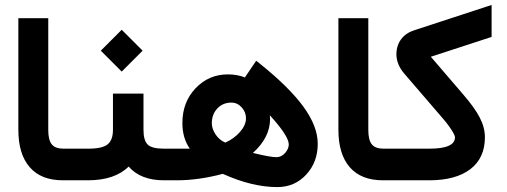

<svg xmlns="http://www.w3.org/2000/svg" viewBox="-20 -724 2035 771"><path d="M254.9 0H232.4Q145 0 99.4 -52.5Q53.7 -105 53.7 -202.6V-631.3V-650.9H73.2H154.3H173.8V-631.3V-202.1Q173.8 -161.1 188.2 -144Q202.6 -127 233.9 -127H254.9Q260.3 -127 263.7 -106.4Q267.1 -85.9 267.1 -66.9V-61.5Q267.1 -41.5 263.9 -20.8Q260.7 0 254.9 0Z M647.9 0H638.2Q544.4 0 496.6 -55.2Q440.9 0 333 0H249.5Q243.7 0 240.5 -20.8Q237.3 -41.5 237.3 -61.5V-66.9Q237.3 -85.9 240.7 -106.4Q244.1 -127 249.5 -127H335.4Q391.1 -127 412.4 -144.5Q433.6 -162.1 433.6 -202.6V-328.6V-348.1H453.1H536.6H556.2V-328.6V-202.6Q556.2 -160.2 573 -143.6Q589.8 -127 637.7 -127H647.9Q653.3 -127 656.7 -106.4Q660.2 -85.9 660.2 -66.9V-61.5Q660.2 -41.5 657 -20.8Q653.8 0 647.9 0ZM384.8 -520.5 468.8 -604.5 552.7 -520.5 468.8 -436.5Z M643.6 -127H742.2Q712.4 -169.4 712.4 -230Q712.4 -314 765.4 -369.6Q818.4 -425.3 895 -425.3Q932.6 -425.3 963.4 -413.1L997.1 -462.9L1008.8 -480L1025.4 -466.8Q1141.1 -374 1198.5 -295.4Q1255.9 -216.8 1255.9 -146.5Q1255.9 -72.8 1209.5 -22.7Q1163.1 27.3 1093.3 27.3Q992.7 27.3 874.5 -25.9Q777.8 0 689.9 0H643.6Q637.7 0 634.5 -20.8Q631.3 -41.5 631.3 -61.5V-66.9Q631.3 -85.9 634.8 -106.4Q638.2 -127 643.6 -127ZM884.8 -151.4Q919.9 -167 943.8 -194.3Q967.8 -221.7 967.8 -249Q967.8 -273.9 950.4 -293Q933.1 -312 909.2 -312Q875 -312 852.8 -288.6Q830.6 -265.1 830.6 -229Q830.6 -206.5 845.9 -183.8Q861.3 -161.1 884.8 -151.4ZM1063.5 -261.2Q1064.5 -253.9 1064.5 -246.6Q1064.5 -171.9 995.6 -109.9Q1065.4 -92.8 1089.4 -92.8Q1109.9 -92.8 1124.8 -109.6Q1139.6 -126.5 1139.6 -144Q1139.6 -177.7 1063.5 -261.2Z M1540 0H1517.6Q1430.2 0 1384.5 -52.5Q1338.9 -105 1338.9 -202.6V-631.3V-650.9H1358.4H1439.5H1459V-631.3V-202.1Q1459 -161.1 1473.4 -144Q1487.8 -127 1519 -127H1540Q1545.4 -127 1548.8 -106.4Q1552.2 -85.9 1552.2 -66.9V-61.5Q1552.2 -41.5 1549.1 -20.8Q1545.9 0 1540 0Z M1534.7 -127H1704.6Q1807.1 -127 1807.1 -172.9Q1807.1 -176.8 1802.5 -186.3Q1797.9 -195.8 1786.1 -212.9Q1774.4 -230 1757.3 -249.5L1604 -427.7Q1571.8 -464.8 1571.8 -506.8Q1572.3 -542 1591.1 -566.9Q1609.9 -591.8 1643.6 -602.5L1954.1 -704.1V-677.2V-589.8V-575.7L1710 -496.1L1840.8 -343.8Q1885.3 -292.5 1906.2 -252.4Q1927.2 -212.4 1927.2 -172.9Q1927.2 -89.4 1868.7 -44.7Q1810.1 0 1703.6 0H1534.7Q1528.8 0 1525.6 -20.8Q1522.5 -41.5 1522.5 -61.5V-66.9Q1522.5 -85.9 1525.9 -106.4Q1529.3 -127 1534.7 -127Z"/></svg>

Font: Shabnam WOL
Style: Bold-WOL
Weight: 700
Foundry: DejaVu fonts team - Redesigned by Saber Rastikerdar - Based on Vazir font
Version: Version 5.0.0